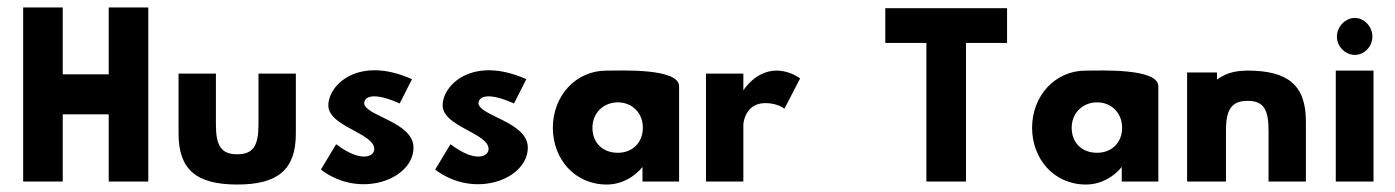

<svg xmlns="http://www.w3.org/2000/svg" viewBox="-20 -486 3735 514"><path d="M377 -466H271V-287H148V-466H42V0H148V-180H271V0H377Z M558 -289H458V-128C458 -31 507 8 615 8C723 8 772 -31 772 -128V-289H672V-152C672 -95 657 -73 615 -73C573 -73 558 -95 558 -152Z M880 -100 839 -32C944 48 1087 -6 1087 -91C1087 -160 955 -176 955 -210C955 -224 974 -243 1050 -209L1083 -274C940 -338 859 -259 859 -204C859 -147 982 -130 982 -87C982 -67 947 -49 880 -100Z M1186 -100 1145 -32C1250 48 1393 -6 1393 -91C1393 -160 1261 -176 1261 -210C1261 -224 1280 -243 1356 -209L1389 -274C1246 -338 1165 -259 1165 -204C1165 -147 1288 -130 1288 -87C1288 -67 1253 -49 1186 -100Z M1566 -144C1566 -184 1596 -212 1634 -212C1672 -212 1701 -184 1701 -144C1701 -104 1673 -77 1634 -77C1593 -77 1566 -104 1566 -144ZM1798 -255C1798 -304 1643 -297 1604 -297C1520 -297 1460 -228 1460 -144C1460 -60 1519 8 1604 8C1644 8 1678 -12 1700 -39V0H1798Z M1970 -289H1870V0H1970V-152C1970 -160 1977 -210 2029 -210C2062 -210 2080 -195 2080 -195L2122 -276C2122 -276 2096 -297 2059 -297C2002 -297 1970 -244 1970 -244Z M2350 -371H2460V0H2566V-371H2676V-464H2350Z M2849 -144C2849 -184 2879 -212 2917 -212C2955 -212 2984 -184 2984 -144C2984 -104 2956 -77 2917 -77C2876 -77 2849 -104 2849 -144ZM3081 -255C3081 -304 2926 -297 2887 -297C2803 -297 2743 -228 2743 -144C2743 -60 2802 8 2887 8C2927 8 2961 -12 2983 -39V0H3081Z M3262 0V-137C3262 -194 3278 -216 3320 -216C3362 -216 3376 -194 3376 -137V0H3476V-161C3476 -258 3428 -297 3320 -297C3283 -297 3258 -288 3238 -273V-292H3158V0Z M3559 -388C3559 -361 3582 -339 3607 -339C3632 -339 3654 -361 3654 -388C3654 -415 3632 -438 3607 -438C3582 -438 3559 -415 3559 -388ZM3556 0H3657V-297H3556Z"/></svg>

Font: Hussar Tani
Style: Bold
Weight: 700
Foundry: Cannot Into Space Fonts
Version: Version 0.92